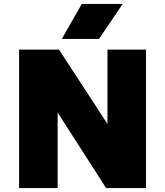

<svg xmlns="http://www.w3.org/2000/svg" viewBox="-20 -951 835 971"><path d="M76.5 0V-700H278.5L523.5 -324V-700H718.5V0H516.5L271.5 -382V0ZM292.5 -754 393.5 -931H600.5L480.5 -754Z"/></svg>

Font: Geologica Thin Roman Black
Style: Regular
Weight: 900
Version: Version 1.010;gftools[0.9.28]